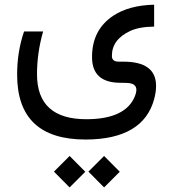

<svg xmlns="http://www.w3.org/2000/svg" viewBox="-20 -404 735 826"><path d="M352.5 108.9Q520 108.4 560.1 10.7Q583.5 -46.4 523.9 -47.4L494.1 -47.9Q377.4 -49.8 376 -155.3Q374.5 -274.9 467.3 -336.4Q535.2 -381.3 643.1 -383.8V-289.6Q577.6 -288.6 539.6 -270.5Q460.4 -233.4 461.4 -162.1Q461.9 -138.7 491.2 -138.7H511.2Q650.4 -138.7 651.4 -36.1Q651.9 -10.7 643.6 21Q597.2 195.3 349.1 196.3Q53.2 196.8 53.7 -83.5Q53.7 -181.6 83.5 -268.6H165.5Q139.2 -176.8 139.2 -84.5Q139.2 109.4 352.5 108.9ZM360.4 334.4 427.8 267 495.2 334.9 427.8 402.3ZM212.1 334.4 279.5 267 346.9 334.9 279.5 402.3Z"/></svg>

Font: Dirooz
Style: Regular
Weight: 400
Foundry: DejaVu fonts team - Redesigned by Saber Rastikerdar
Version: Version 0.2.1